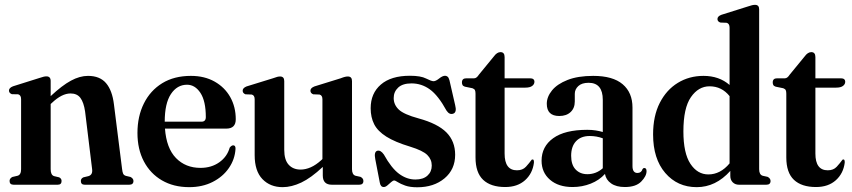

<svg xmlns="http://www.w3.org/2000/svg" viewBox="-20 -762 3513 792"><path d="M189 -428V-365.5Q236 -409.5 272.5 -429.2Q309 -449 343 -449Q392 -449 417.5 -419Q443 -389 450 -331.5L483.5 -65.5Q485 -52 488 -45.5Q491 -39 499.5 -36.5L518.5 -32Q530.5 -25.5 530.5 -15.5Q530.5 0 513 0H329.5Q313.5 0 313.5 -15.5Q313.5 -25.5 324 -30.5L345 -35.5Q363 -41 360 -64L331 -302Q325.5 -339.5 311.8 -358Q298 -376.5 271 -376.5Q235 -376.5 194 -337.5L189 -333V-64Q189 -40 203 -35.5L224 -30.5Q234 -25.5 234 -15.5Q234 0 218 0H36.5Q19.5 0 19.5 -15.5Q19.5 -26 31 -32L52.5 -37Q67 -41 67 -64V-353Q67 -369.5 55 -373L29 -373.5Q17 -378 17 -388.5Q17 -399.5 33.5 -406L141.5 -440Q153.5 -444 159.8 -445.5Q166 -447 171.5 -447Q189 -447 189 -428Z M952.5 -270Q952.5 -231.5 913.5 -231.5H660.5Q666.5 -150.5 706 -110Q745.5 -69.5 807 -69.5Q852 -69.5 884.5 -92.5Q917 -115.5 927.5 -153Q935 -162.5 942 -162.5Q952 -162.5 951.5 -148Q949 -105 924.2 -69Q899.5 -33 857.2 -11.5Q815 10 760.5 10Q696 10 648 -18Q600 -46 573.5 -96.2Q547 -146.5 547 -213.5Q547 -282 573.5 -335.2Q600 -388.5 649.2 -418.8Q698.5 -449 767.5 -449Q823.5 -449 865.2 -425.5Q907 -402 929.8 -361.5Q952.5 -321 952.5 -270ZM751.5 -412.5Q710.5 -412.5 685 -374Q659.5 -335.5 659.5 -260H811Q829 -260 829 -279Q829 -345 806.8 -378.8Q784.5 -412.5 751.5 -412.5Z M1030.5 -122V-352.5Q1030.5 -369 1018.5 -372L992.5 -373Q981 -377.5 981 -388Q981 -399 997 -405.5L1105.5 -439Q1117.5 -443.5 1123.8 -445Q1130 -446.5 1135.5 -446.5Q1152.5 -446.5 1152.5 -427.5V-144Q1152.5 -102.5 1170.8 -82.5Q1189 -62.5 1220 -62.5Q1240.5 -62.5 1262 -72Q1283.5 -81.5 1306 -102L1310 -106V-352.5Q1310 -369 1298 -372L1272 -373Q1260.5 -377.5 1260.5 -388Q1260.5 -399 1277 -405.5L1385 -439Q1396.5 -443.5 1403 -445Q1409.5 -446.5 1415 -446.5Q1432 -446.5 1432 -427.5V-64Q1432 -41.5 1446.5 -37L1467 -32.5Q1479 -26.5 1479 -15.5Q1479 0 1461.5 0H1349Q1311.5 0 1311.5 -38V-73.5Q1263 -28 1222.8 -9Q1182.5 10 1146 10Q1094.5 10 1062.5 -23.2Q1030.5 -56.5 1030.5 -122Z M1693.5 -21.5Q1725.5 -21.5 1743.2 -37.5Q1761 -53.5 1761 -79Q1761 -104.5 1742.5 -122.8Q1724 -141 1672 -157Q1609 -176 1573.5 -198.5Q1538 -221 1523.5 -249.5Q1509 -278 1509 -315.5Q1509 -377 1551 -413.2Q1593 -449.5 1671 -449.5Q1715.5 -449.5 1737.5 -438.2Q1759.5 -427 1768.5 -427Q1777.5 -427 1791.5 -438.2Q1805.5 -449.5 1816 -449.5Q1821.5 -449.5 1826.2 -445.8Q1831 -442 1834 -431L1857.5 -328.5Q1865 -299.5 1850.5 -293.5Q1834.5 -287 1822 -305.5Q1787.5 -368.5 1753.2 -393.2Q1719 -418 1677.5 -418Q1641 -418 1622.5 -400.8Q1604 -383.5 1604 -357.5Q1604 -330 1625 -310Q1646 -290 1707 -273.5Q1785.5 -252 1821.5 -215.8Q1857.5 -179.5 1857.5 -123.5Q1857.5 -63 1813.5 -26.2Q1769.5 10.5 1701 10.5Q1671 10.5 1651.5 3.5Q1632 -3.5 1621.2 -10.5Q1610.5 -17.5 1606 -17.5Q1601 -17.5 1593.5 -10.8Q1586 -4 1578 2.8Q1570 9.5 1563 9.5Q1549.5 9.5 1546.5 -9.5L1528 -105.5Q1522 -135.5 1536 -140Q1550 -144 1563.5 -124.5Q1594.5 -68.5 1626.2 -45Q1658 -21.5 1693.5 -21.5Z M1929 -398 1897.5 -404.5Q1890 -407 1887.8 -411.5Q1885.5 -416 1885.5 -422Q1885.5 -439 1903.5 -439H1936Q1946 -439 1955.5 -454L2017 -529Q2030 -547 2044.5 -547Q2061.5 -547 2061.5 -526.5V-439H2166.5Q2184.5 -439 2184.5 -424.5Q2184.5 -414.5 2175.2 -407.5Q2166 -400.5 2147 -400.5H2061.5V-128.5Q2061.5 -59.5 2112.5 -59.5Q2136 -59.5 2149.5 -74.2Q2163 -89 2173.5 -103.5Q2183.5 -107.5 2182.5 -91Q2177 -46.5 2145.8 -18.5Q2114.5 9.5 2064 9.5Q2004.5 9.5 1973 -20.2Q1941.5 -50 1941.5 -112.5V-375.5Q1941.5 -385 1939.2 -390Q1937 -395 1929 -398Z M2214 -99Q2214 -157.5 2262 -192Q2310 -226.5 2402.5 -226.5Q2421.5 -226.5 2437.2 -224Q2453 -221.5 2466.5 -217.5V-350Q2466.5 -420.5 2408 -420.5Q2380 -420.5 2365.5 -407Q2351 -393.5 2351 -375V-343.5Q2351 -316 2333.8 -299.8Q2316.5 -283.5 2287 -283.5Q2235.5 -283.5 2235.5 -334Q2235.5 -362.5 2257 -389Q2278.5 -415.5 2321.2 -432.2Q2364 -449 2427 -449Q2508 -449 2548.5 -414.5Q2589 -380 2589 -318.5V-77Q2589 -48.5 2609.5 -48.5Q2625.5 -48.5 2630.5 -64.5Q2633 -69 2637.5 -69Q2647 -69 2647 -56Q2647 -35.5 2625 -13Q2603 9.5 2557.5 9.5Q2522 9.5 2500.8 -5.5Q2479.5 -20.5 2475.5 -44.5Q2452 -18.5 2416.8 -4.5Q2381.5 9.5 2342 9.5Q2283.5 9.5 2248.8 -20.5Q2214 -50.5 2214 -99ZM2336 -119.5Q2336 -82 2354.5 -62.8Q2373 -43.5 2403 -43.5Q2439 -43.5 2466.5 -68V-191.5Q2441 -201 2412.5 -201Q2376.5 -201 2356.2 -179.5Q2336 -158 2336 -119.5Z M2674 -207.5Q2674 -283.5 2701.5 -337.5Q2729 -391.5 2776 -420.2Q2823 -449 2882 -449Q2946.5 -449 2989.5 -411.5V-648Q2989.5 -664.5 2977.5 -668L2951.5 -669Q2939.5 -673 2939.5 -683.5Q2939.5 -695 2956 -701L3064 -735Q3076 -739 3082.2 -740.5Q3088.5 -742 3094.5 -742Q3111.5 -742 3111.5 -723.5V-64Q3111.5 -41.5 3126 -37L3146.5 -32.5Q3158.5 -26 3158.5 -15.5Q3158.5 0 3141 0H3028.5Q3012.5 0 3002.5 -10Q2992.5 -20 2992.5 -36.5V-57Q2932.5 10 2854 10Q2774.5 10 2724.2 -48.5Q2674 -107 2674 -207.5ZM2799 -220Q2799 -130 2828 -86.2Q2857 -42.5 2902 -42.5Q2951.5 -42.5 2989.5 -88V-365.5Q2957 -406 2907 -406Q2861 -406 2830 -361.2Q2799 -316.5 2799 -220Z M3211 -398 3179.5 -404.5Q3172 -407 3169.8 -411.5Q3167.5 -416 3167.5 -422Q3167.5 -439 3185.5 -439H3218Q3228 -439 3237.5 -454L3299 -529Q3312 -547 3326.5 -547Q3343.5 -547 3343.5 -526.5V-439H3448.5Q3466.5 -439 3466.5 -424.5Q3466.5 -414.5 3457.2 -407.5Q3448 -400.5 3429 -400.5H3343.5V-128.5Q3343.5 -59.5 3394.5 -59.5Q3418 -59.5 3431.5 -74.2Q3445 -89 3455.5 -103.5Q3465.5 -107.5 3464.5 -91Q3459 -46.5 3427.8 -18.5Q3396.5 9.5 3346 9.5Q3286.5 9.5 3255 -20.2Q3223.5 -50 3223.5 -112.5V-375.5Q3223.5 -385 3221.2 -390Q3219 -395 3211 -398Z"/></svg>

Font: Fraunces 144pt S050 SemiBold
Style: Regular
Weight: 600
Version: Version 1.000; ttfautohint (v1.8.3)